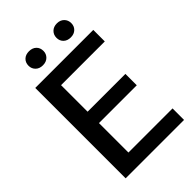

<svg xmlns="http://www.w3.org/2000/svg" viewBox="-260 -980 1074 1074"><g transform="rotate(-45 277.0 -442.5)"><path d="M189 -885Q216 -885 232 -869.5Q248 -854 248 -829Q248 -806 232 -790Q216 -774 189 -774Q162 -774 146 -790Q130 -806 130 -829Q130 -854 146 -869.5Q162 -885 189 -885ZM410 -885Q436 -885 452 -869Q468 -853 468 -829Q468 -805 452 -789.5Q436 -774 410 -774Q383 -774 367 -789.5Q351 -805 351 -829Q351 -853 367 -869Q383 -885 410 -885ZM69 -715H528V-624H182V-414H481V-324H182V-91H531V0H69Z"/></g></svg>

Font: Freesentation 6 SemiBold
Style: Regular
Weight: 600
Designer: glyphs from Roboto by Christian Robertson / Hangul glyphs from Noto Sans CJK(Source Han Sans) by Jang Soo-young and Kang
Foundry: PT&
Version: Version 2.001